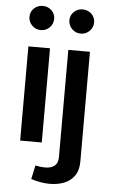

<svg xmlns="http://www.w3.org/2000/svg" viewBox="-63 -795 646 1062"><g transform="rotate(5 259.5 -264.5)"><path d="M62.5 -686.5Q62.5 -714.8 82.5 -733.9Q102.5 -752.9 130.9 -752.9Q159.7 -752.9 179.7 -733.9Q199.7 -714.8 199.7 -686.5Q199.7 -658.7 179.7 -638.7Q159.7 -618.7 130.9 -618.7Q102.5 -618.7 82.5 -638.7Q62.5 -658.7 62.5 -686.5ZM70.8 -522.9H190.9V0H70.8ZM284.2 -686.5Q284.2 -714.8 304.2 -733.9Q324.2 -752.9 352.5 -752.9Q381.3 -752.9 401.4 -733.9Q421.4 -714.8 421.4 -686.5Q421.4 -658.7 401.4 -638.7Q381.3 -618.7 352.5 -618.7Q324.2 -618.7 304.2 -638.7Q284.2 -658.7 284.2 -686.5ZM150.4 206.5 167 129.9Q177.7 132.3 192.9 134.3Q208 136.2 221.7 136.2Q254.9 136.2 273.7 120.8Q292.5 105.5 292.5 72.8V-522.9H412.6V85.9Q412.6 135.3 391.1 165.8Q369.6 196.3 333.7 210.2Q297.9 224.1 254.4 224.1Q227.5 224.1 200.9 219.2Q174.3 214.4 150.4 206.5Z"/></g></svg>

Font: Estedad-FD SemiBold
Style: Regular
Weight: 600
Designer: Amin Abedi
Version: Version 7.3